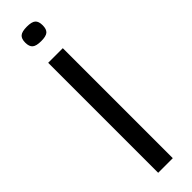

<svg xmlns="http://www.w3.org/2000/svg" viewBox="-303 -874 864 864"><g transform="rotate(-45 129.5 -441.5)"><path d="M130 -791Q99 -791 86.5 -801.5Q74 -812 74 -837Q74 -862 86.5 -872.5Q99 -883 130 -883Q161 -883 173 -872.5Q185 -862 185 -837Q185 -812 173 -801.5Q161 -791 130 -791ZM83 0V-700H176V0Z"/></g></svg>

Font: Georama SemiExpanded
Style: Regular
Weight: 400
Width: 6
Designer: Jean-Baptiste Levee
Foundry: Production Type
Version: Version 1.001